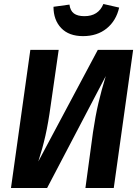

<svg xmlns="http://www.w3.org/2000/svg" viewBox="-20 -942 699 962"><path d="M550 0H408L446 -280Q458 -361 473 -425Q488 -489 510 -561L216 0H35L132 -692H274L234 -414Q222 -326 207.5 -262Q193 -198 172 -133L470 -692H647ZM248 -908 328 -919Q332 -888 350.5 -874.5Q369 -861 403 -861Q473 -861 498 -922L577 -904Q562 -838 514.5 -799.5Q467 -761 396 -761Q325 -761 286.5 -801.5Q248 -842 248 -908Z"/></svg>

Font: Fira Sans SemiBold
Style: Italic
Weight: 600
Italic angle: -8°
Designer: bBox Type GmbH & Carrois Corporate GbR & Edenspiekermann AG
Foundry: bBox Type GmbH & Carrois Corporate GbR & Edenspiekermann AG
Version: Version 4.301